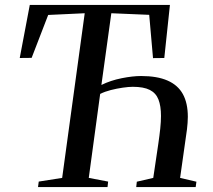

<svg xmlns="http://www.w3.org/2000/svg" viewBox="-20 -763 870 783"><path d="M135 0 138 -22.5 233.5 -37.5 325.5 -709 176.5 -702 109 -527 60.5 -526.5 101.5 -743H673L650 -526.5L604 -526L588.5 -702.5L434 -709L393.5 -416.5Q431 -435 476 -444Q521 -453 555.5 -453Q621 -453 663.2 -434.5Q705.5 -416 725.8 -379.2Q746 -342.5 746 -286.5Q746 -274.5 745 -261.5Q744 -248.5 742.5 -235.5L714.5 -37.5L781 -22L778 0H535.5L538 -22L605 -37.5L625.5 -176Q630.5 -210 633.5 -238.5Q636.5 -267 636.5 -290Q636.5 -331 626.2 -357.2Q616 -383.5 591 -396.2Q566 -409 521.5 -409Q505 -409 480.8 -405.5Q456.5 -402 432 -395.8Q407.5 -389.5 388.5 -380L342 -37.5L421 -22.5L418.5 0Z"/></svg>

Font: Merriweather 120pt
Style: Italic
Weight: 400
Italic angle: -7.8°
Version: Version 2.101